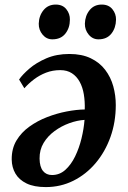

<svg xmlns="http://www.w3.org/2000/svg" viewBox="-20 -784 548 820"><path d="M61.5 -444.5Q76 -465.5 105.5 -491Q135 -516.5 178.2 -535Q221.5 -553.5 276 -553.5Q329.5 -553.5 367.5 -535.2Q405.5 -517 429.2 -485.8Q453 -454.5 463.8 -415.5Q474.5 -376.5 474.5 -335.5Q474.5 -262.5 451.8 -199Q429 -135.5 388.5 -87.5Q348 -39.5 293.5 -12.2Q239 15 175.5 15Q125.5 15 93.5 -0.5Q61.5 -16 46 -42.5Q30.5 -69 30 -102.5Q29.5 -149 50.2 -183.8Q71 -218.5 105.5 -243.2Q140 -268 181.5 -284Q223 -300 265 -308Q307 -316 342 -316.5Q343 -351 338 -381.2Q333 -411.5 320.2 -434.8Q307.5 -458 287 -471.2Q266.5 -484.5 237.5 -484.5Q205 -484.5 177 -473.8Q149 -463 125.8 -445.5Q102.5 -428 84 -407ZM202 -36.5Q234.5 -36.5 259 -58.5Q283.5 -80.5 300.8 -116Q318 -151.5 328 -192.5Q338 -233.5 341 -272Q309.5 -270 275.8 -257.8Q242 -245.5 213 -224.2Q184 -203 166.2 -173.5Q148.5 -144 149 -106.5Q149.5 -71.5 163.5 -54Q177.5 -36.5 202 -36.5ZM203.5 -616Q178.5 -616 161.8 -636.2Q145 -656.5 145.5 -683Q146.5 -717 166 -740.8Q185.5 -764.5 218 -764.5Q247.5 -764.5 263.2 -744.8Q279 -725 278.5 -700Q278.5 -665 259.2 -640.5Q240 -616 203.5 -616ZM400.5 -616Q375.5 -616 358.8 -636.2Q342 -656.5 342.5 -683Q343.5 -717 362.8 -740.8Q382 -764.5 414.5 -764.5Q444 -764.5 460 -744.8Q476 -725 475.5 -700Q475 -665 455.8 -640.5Q436.5 -616 400.5 -616Z"/></svg>

Font: Merriweather 48pt SemiBold
Style: Italic
Weight: 600
Italic angle: -7.8°
Designer: Eben Sorkin
Foundry: Eben Sorkin
Version: Version 2.101